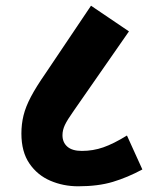

<svg xmlns="http://www.w3.org/2000/svg" viewBox="-20 -653 545 673"><path d="M254 0Q202 0 156.5 -19.5Q111 -39 83 -80Q55 -121 55 -185Q55 -218 62.5 -248.5Q70 -279 88.5 -314Q107 -349 139 -395L299 -633L432 -543L238 -264Q216 -233 207.5 -215Q199 -197 199 -179Q199 -154 216 -139Q233 -124 267 -124Q306 -124 342 -136.5Q378 -149 425 -178L479 -59Q427 -31 375.5 -15.5Q324 0 254 0Z"/></svg>

Font: Noto Sans Condensed ExtraBold
Style: Italic
Weight: 800
Width: 3
Italic angle: -12°
Designer: Monotype Design Team
Foundry: Monotype Imaging Inc.
Version: Version 2.013; ttfautohint (v1.8.4.7-5d5b)